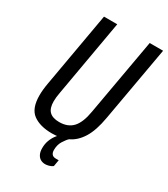

<svg xmlns="http://www.w3.org/2000/svg" viewBox="-210 -782 923 1055"><g transform="rotate(30 252.0 -255.0)"><path d="M201 12Q126 12 82 -20Q38 -52 38 -136Q38 -153 40 -173Q42 -193 46 -215L129 -687H213L128 -202Q125 -186 123.5 -172Q122 -158 122 -146Q122 -102 142.5 -82Q163 -62 205 -62Q260 -62 290.5 -95.5Q321 -129 333 -202L419 -687H504L420 -213Q405 -126 374.5 -77Q344 -28 300.5 -8Q257 12 201 12ZM254 177Q238 177 225 170Q212 163 204 147.5Q196 132 196 108Q196 82 204 60Q212 38 225.5 20Q239 2 253 -12H301L300 -8Q287 4 272 28Q257 52 257 85Q257 102 265 111.5Q273 121 290 121H308L301 162Q290 170 277 173.5Q264 177 254 177Z"/></g></svg>

Font: Archivo ExtraCondensed
Style: Italic
Weight: 400
Width: 2
Italic angle: -10°
Designer: Hector Gatti
Foundry: Omnibus-Type
Version: Version 2.001